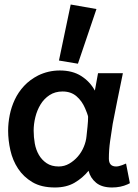

<svg xmlns="http://www.w3.org/2000/svg" viewBox="-20 -818 611 850"><path d="M369 -306Q368 -311 365 -318Q360 -331 357 -338Q343 -371 318.5 -392Q294 -413 257 -413Q224 -413 199.5 -397Q175 -381 159.5 -355.5Q144 -330 136.5 -299.5Q129 -269 129 -240Q129 -211 134 -183Q139 -155 152 -132.5Q165 -110 186.5 -95.5Q208 -81 240 -81Q265 -81 286.5 -93.5Q308 -106 324.5 -125Q341 -144 351 -168Q361 -192 363 -215Q365 -234 367.5 -258Q370 -282 370 -301Q370 -303 369 -306ZM400 -417 414 -494H524L521 -479Q510 -426 499.5 -374Q489 -322 479 -270Q473 -232 467.5 -193.5Q462 -155 462 -116Q462 -81 494 -81Q505 -81 521 -87L538 -94L555 -7L545 -2Q514 12 476 12Q431 12 405.5 -9Q380 -30 372 -62Q346 -30 310 -9Q274 12 223 12Q163 12 123.5 -11.5Q84 -35 60 -71.5Q36 -108 26 -152.5Q16 -197 16 -239Q16 -273 23 -308.5Q30 -344 45.5 -377Q61 -410 86.5 -437.5Q112 -465 149 -484Q194 -506 245 -506Q301 -506 339.5 -481.5Q378 -457 400 -417ZM293 -798 407 -778 325 -536 241 -550Z"/></svg>

Font: Codetta
Style: Bold
Weight: 700
Designer: Ulrich Proeller
Foundry: PROSA GmbH
Version: Version 2.00;September 29, 2018;FontCreator 11.5.0.2427 64-b